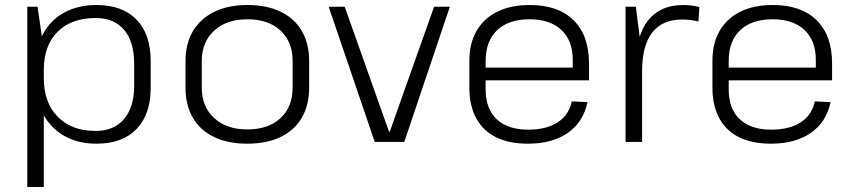

<svg xmlns="http://www.w3.org/2000/svg" viewBox="-20 -567 3413 767"><path d="M365 7Q292 7 237 -24Q182 -55 152 -112Q122 -169 122 -245V-300Q122 -376 152 -431.5Q182 -487 237 -517Q292 -547 365 -547Q469 -547 525.5 -488.5Q582 -430 582 -323V-217Q582 -110 525.5 -51.5Q469 7 365 7ZM89 -540H130L155 -368V180H89ZM362 -44Q436 -44 476 -92Q516 -140 516 -225V-313Q516 -400 476 -447.5Q436 -495 362 -495Q265 -495 210 -440Q155 -385 155 -288V-255Q155 -157 210.5 -100.5Q266 -44 362 -44Z M968 7Q891 7 835.5 -19.5Q780 -46 750.5 -96.5Q721 -147 721 -217V-323Q721 -393 751 -443Q781 -493 836.5 -520Q892 -547 968 -547Q1045 -547 1100.5 -520.5Q1156 -494 1185.5 -443.5Q1215 -393 1215 -323V-217Q1215 -147 1185.5 -96.5Q1156 -46 1100.5 -19.5Q1045 7 968 7ZM968 -50Q1052 -50 1100.5 -95Q1149 -140 1149 -217V-323Q1149 -400 1100.5 -445Q1052 -490 968 -490Q885 -490 835.5 -444.5Q786 -399 786 -323V-217Q786 -141 835.5 -95.5Q885 -50 968 -50Z M1293 -540H1357L1534 -41H1537L1714 -540H1777L1595 0H1477Z M2089 7Q2014 7 1962 -18.5Q1910 -44 1882.5 -94.5Q1855 -145 1855 -216V-324Q1855 -394 1884 -444Q1913 -494 1967 -520.5Q2021 -547 2096 -547Q2210 -547 2271.5 -486Q2333 -425 2333 -313V-246H1908V-297H2280L2268 -277V-328Q2268 -405 2222.5 -447.5Q2177 -490 2096 -490Q2012 -490 1966 -446.5Q1920 -403 1920 -323V-210Q1920 -132 1964.5 -90.5Q2009 -49 2090 -49Q2163 -49 2208 -78.5Q2253 -108 2264 -162L2327 -159Q2310 -79 2248 -36Q2186 7 2089 7Z M2479 -540H2520L2545 -345V0H2479ZM2520 -303Q2520 -423 2568.5 -485Q2617 -547 2709 -547Q2725 -547 2741.5 -545Q2758 -543 2774 -539L2770 -481Q2740 -489 2705 -489Q2626 -489 2585.5 -437Q2545 -385 2545 -282Z M3060 7Q2985 7 2933 -18.5Q2881 -44 2853.5 -94.5Q2826 -145 2826 -216V-324Q2826 -394 2855 -444Q2884 -494 2938 -520.5Q2992 -547 3067 -547Q3181 -547 3242.5 -486Q3304 -425 3304 -313V-246H2879V-297H3251L3239 -277V-328Q3239 -405 3193.5 -447.5Q3148 -490 3067 -490Q2983 -490 2937 -446.5Q2891 -403 2891 -323V-210Q2891 -132 2935.5 -90.5Q2980 -49 3061 -49Q3134 -49 3179 -78.5Q3224 -108 3235 -162L3298 -159Q3281 -79 3219 -36Q3157 7 3060 7Z"/></svg>

Font: Pathway Extreme 8pt Thin 12pt ExtraLight
Style: Regular
Weight: 250
Version: Version 1.001;gftools[0.9.26]